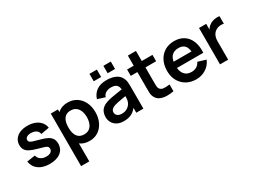

<svg xmlns="http://www.w3.org/2000/svg" viewBox="-60 -1481 3261 2468"><g transform="rotate(-30 1570.0 -247.0)"><path d="M278.5 15Q178.5 15 116 -30Q53.5 -75 40 -156.5L163 -175.5Q172.5 -135.5 205 -112.5Q237.5 -89.5 287 -89.5Q330.5 -89.5 354.2 -106.8Q378 -124 378 -154Q378 -172.5 369.2 -183.8Q360.5 -195 331 -205.5Q301.5 -216 240.5 -232Q172.5 -250 132.5 -270.8Q92.5 -291.5 75 -320Q57.5 -348.5 57.5 -389Q57.5 -439.5 84 -477Q110.5 -514.5 158 -534.8Q205.5 -555 270 -555Q333 -555 381.8 -535.5Q430.5 -516 460.5 -480Q490.5 -444 497.5 -395.5L374.5 -373.5Q370 -408 343.2 -428Q316.5 -448 272 -450.5Q229.5 -453 203.5 -437.8Q177.5 -422.5 177.5 -395Q177.5 -379.5 188 -368.5Q198.5 -357.5 230.2 -346.5Q262 -335.5 325 -319.5Q389.5 -303 428.2 -281.8Q467 -260.5 484.2 -231Q501.5 -201.5 501.5 -159.5Q501.5 -78 442.2 -31.5Q383 15 278.5 15Z M871 15Q792 15 738.5 -22.5Q685 -60 658 -124.8Q631 -189.5 631 -270Q631 -351.5 658 -416Q685 -480.5 737.2 -517.8Q789.5 -555 866.5 -555Q943 -555 999.2 -517.8Q1055.5 -480.5 1086.5 -416.2Q1117.5 -352 1117.5 -270Q1117.5 -189 1087 -124.5Q1056.5 -60 1001 -22.5Q945.5 15 871 15ZM610.5 240V-540H717V-161H732V240ZM852.5 -93Q899.5 -93 930 -116.5Q960.5 -140 975.2 -180.2Q990 -220.5 990 -270Q990 -319 975 -359.2Q960 -399.5 928.5 -423.2Q897 -447 848.5 -447Q802.5 -447 773.5 -424.8Q744.5 -402.5 730.8 -362.8Q717 -323 717 -270Q717 -217.5 730.8 -177.5Q744.5 -137.5 774.2 -115.2Q804 -93 852.5 -93Z M1503 -623.5V-733.5H1613V-623.5ZM1296.5 -623.5V-733.5H1406.5V-623.5ZM1378.5 15Q1320 15 1279.5 -7.2Q1239 -29.5 1218.2 -66.5Q1197.5 -103.5 1197.5 -148Q1197.5 -187 1210.5 -218.2Q1223.5 -249.5 1250.5 -272.2Q1277.5 -295 1320.5 -309.5Q1353 -320 1396.8 -328.5Q1440.5 -337 1491.8 -344.2Q1543 -351.5 1599 -360L1556 -335.5Q1556.5 -391.5 1531 -418Q1505.5 -444.5 1445 -444.5Q1408.5 -444.5 1374.5 -427.5Q1340.5 -410.5 1327 -369L1217 -403.5Q1237 -472 1293.2 -513.5Q1349.5 -555 1445 -555Q1517 -555 1571.8 -531.5Q1626.5 -508 1653 -454.5Q1667.5 -426 1670.5 -396.2Q1673.5 -366.5 1673.5 -331.5V0H1568V-117L1585.5 -98Q1549 -39.5 1500.2 -12.2Q1451.5 15 1378.5 15ZM1402.5 -81Q1443.5 -81 1472.5 -95.5Q1501.5 -110 1518.8 -131Q1536 -152 1542 -170.5Q1551.5 -193.5 1552.8 -223.2Q1554 -253 1554 -271.5L1591 -260.5Q1536.5 -252 1497.5 -245.5Q1458.5 -239 1430.5 -233.2Q1402.5 -227.5 1381 -220.5Q1360 -213 1345.5 -203Q1331 -193 1323.2 -180Q1315.5 -167 1315.5 -149.5Q1315.5 -129.5 1325.5 -114.2Q1335.5 -99 1354.8 -90Q1374 -81 1402.5 -81Z M2120 0Q2066.5 10 2015.2 8.8Q1964 7.5 1923.5 -10.2Q1883 -28 1862 -66.5Q1843.5 -101.5 1842.5 -138Q1841.5 -174.5 1841.5 -220.5V-690H1961.5V-227.5Q1961.5 -195 1962.2 -170.5Q1963 -146 1972.5 -130.5Q1990.5 -100.5 2030 -97Q2069.5 -93.5 2120 -101ZM1743.5 -445.5V-540H2120V-445.5Z M2454.5 15Q2372.5 15 2310.5 -20.5Q2248.5 -56 2213.8 -119Q2179 -182 2179 -264Q2179 -352.5 2213 -417.8Q2247 -483 2307.5 -519Q2368 -555 2447.5 -555Q2531.5 -555 2590.2 -515.8Q2649 -476.5 2677.5 -405Q2706 -333.5 2699 -236.5H2579.5V-280.5Q2579 -368.5 2548.5 -409Q2518 -449.5 2452.5 -449.5Q2378.5 -449.5 2342.5 -403.8Q2306.5 -358 2306.5 -270Q2306.5 -188 2342.5 -143Q2378.5 -98 2447.5 -98Q2492 -98 2524.2 -117.8Q2556.5 -137.5 2574 -175L2693 -139Q2662 -66 2597.2 -25.5Q2532.5 15 2454.5 15ZM2268.5 -236.5V-327.5H2640V-236.5Z M2811 0V-540H2917.5V-408.5L2904.5 -425.5Q2914.5 -452.5 2931.2 -474.8Q2948 -497 2971.5 -511.5Q2991.5 -525 3015.8 -532.8Q3040 -540.5 3065.5 -542.2Q3091 -544 3115 -540V-427.5Q3091 -434.5 3059.8 -432Q3028.5 -429.5 3003.5 -414.5Q2978.5 -401 2962.8 -380Q2947 -359 2939.5 -332.2Q2932 -305.5 2932 -274.5V0Z"/></g></svg>

Font: Manrope ExtraLight
Style: Bold
Weight: 700
Version: Version 4.504